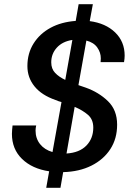

<svg xmlns="http://www.w3.org/2000/svg" viewBox="-20 -811 638 918"><path d="M201 87 215 8Q134 -4 85.5 -51Q37 -98 37 -171Q37 -181 38 -190.5Q39 -200 40 -211H153Q150 -198 150 -187Q150 -149 171.5 -122Q193 -95 231 -84L274 -323Q266 -325 259 -327.5Q252 -330 245 -333Q179 -356 145 -398Q111 -440 111 -495Q111 -556 140.5 -603Q170 -650 221.5 -678Q273 -706 342 -711L356 -791H424L409 -710Q485 -700 530.5 -656Q576 -612 576 -545Q576 -531 573 -514H461Q462 -525 462 -532Q462 -560 445 -584Q428 -608 393 -617L355 -404Q364 -401 372.5 -398Q381 -395 390 -392Q452 -370 496 -327.5Q540 -285 540 -215Q540 -148 507.5 -98Q475 -48 417 -19Q359 10 282 12L269 87ZM225 -513Q225 -482 243.5 -462.5Q262 -443 292 -429L326 -620Q279 -613 252 -583.5Q225 -554 225 -513ZM426 -201Q426 -240 400.5 -262Q375 -284 337 -300L298 -77Q360 -81 393 -115Q426 -149 426 -201Z"/></svg>

Font: DeepMind Sans Medium
Style: Italic
Weight: 500
Italic angle: -10°
Designer: Jonny Pinhorn / Modifications: Colophon Foundry
Foundry: Colophon Foundry
Version: Version 1.002; ttfautohint (v1.8.2)